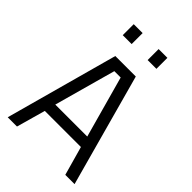

<svg xmlns="http://www.w3.org/2000/svg" viewBox="-258 -1005 1113 1113"><g transform="rotate(45 298.0 -449.0)"><path d="M24 0ZM446 -178H150L100 0H24L214 -692H382L572 0H496ZM167 -247H429L324 -626H272ZM159 -898H232V-808H159ZM363 -898H435V-808H363Z"/></g></svg>

Font: Cairo
Style: Regular
Weight: 400
Designer: Mohamed Gaber, the designers of Titillium
Foundry: Kief Type Foundry
Version: Version 2.009; ttfautohint (v1.5.33-1714) -l 8 -r 50 -G 200 